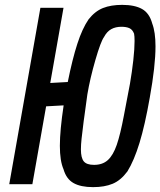

<svg xmlns="http://www.w3.org/2000/svg" viewBox="-20 -757 659 789"><path d="M241 -61.5Q226 -96 226 -158Q226 -221 241.5 -324L169.5 -320L113 0H18L146 -725H241L186.5 -416L258.5 -420Q277.5 -514.5 297.8 -577Q318 -639.5 344 -677.5Q370.5 -711 403.2 -724Q436 -737 482 -737Q533.5 -737 563.8 -720Q594 -703 605.5 -660.5Q619 -625 619 -566.5Q619 -486.5 595.5 -356Q575.5 -242 553.2 -169.5Q531 -97 503.5 -52.5Q476 -15.5 442.8 -1.8Q409.5 12 362.5 12Q311.5 12 282 -4.8Q252.5 -21.5 241 -61.5ZM489 -281.5 514 -412.5Q522.5 -462 527.8 -509.5Q533 -557 533 -588.5Q533 -608.5 531 -618.5Q524.5 -635.5 511.8 -641.2Q499 -647 479 -647Q455 -647 437.2 -637.2Q419.5 -627.5 407.5 -605Q394 -586.5 372 -510.5Q350 -434.5 339 -369L326 -274Q325 -265 324 -260Q318 -212 315.2 -187Q312.5 -162 312.5 -143Q312.5 -108.5 324.2 -94Q336 -79.5 366.5 -79.5Q401.5 -79.5 423.2 -99.2Q445 -119 459.8 -161.8Q474.5 -204.5 489 -281.5Z"/></svg>

Font: JuliaMono MediumItalic
Style: Regular
Weight: 500
Italic angle: -9°
Monospace: yes
Designer: cormullion
Foundry: corm
Version: Version 0.049; ttfautohint (v1.8.4)